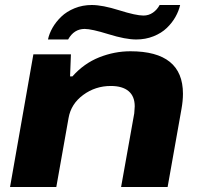

<svg xmlns="http://www.w3.org/2000/svg" viewBox="-20 -744 795 764"><path d="M170.9 -586.9Q175.8 -610.4 189.2 -633.8Q202.6 -657.2 223.9 -677.7Q245.1 -698.2 276.9 -711.2Q308.6 -724.1 345.2 -724.1Q387.7 -724.1 454.3 -703.1Q521 -682.1 550.8 -682.1Q571.8 -682.1 588.6 -693.8Q605.5 -705.6 615.2 -724.1H696.8Q691.4 -700.2 678.2 -676.8Q665 -653.3 643.8 -632.8Q622.6 -612.3 590.8 -599.6Q559.1 -586.9 522 -586.9Q479.5 -586.9 411.9 -607.9Q344.2 -628.9 316.9 -628.9Q274.4 -628.9 251 -586.9ZM20 0 112.8 -527.8H262.2L258.8 -439.9H268.1Q314 -491.7 374.8 -515.9Q435.5 -540 499 -540Q708 -540 708 -371.1Q708 -342.8 702.1 -310.1L647 0H461.9L514.2 -293Q516.1 -312.5 516.1 -320.8Q516.1 -360.8 491.7 -381.3Q467.3 -401.9 420.9 -401.9Q359.4 -401.9 311 -366.2Q262.7 -330.6 252.9 -274.9L204.1 0Z"/></svg>

Font: Archivo Expanded ExtraBold
Style: Italic
Weight: 800
Width: 7
Italic angle: -10°
Designer: Hector Gatti
Foundry: Omnibus-Type
Version: Version 2.001